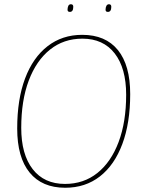

<svg xmlns="http://www.w3.org/2000/svg" viewBox="-20 -874 674 904"><path d="M287 10Q178 10 119.5 -61.5Q61 -133 61 -269Q61 -406 98 -504.5Q135 -603 204 -656.5Q273 -710 367 -710Q477 -710 535 -638.5Q593 -567 593 -431Q593 -295 556 -196Q519 -97 450.5 -43.5Q382 10 287 10ZM286 -8Q374 -8 438.5 -59.5Q503 -111 538.5 -205.5Q574 -300 574 -428Q574 -553 520 -622.5Q466 -692 368 -692Q280 -692 215.5 -640.5Q151 -589 115.5 -495Q80 -401 80 -272Q80 -147 134 -77.5Q188 -8 286 -8ZM488 -818Q477 -818 477 -828Q477 -839 481 -846.5Q485 -854 493 -854Q504 -854 504 -842Q504 -818 488 -818ZM309 -818Q298 -818 298 -828Q298 -838 301.5 -846Q305 -854 314 -854Q325 -854 325 -842Q325 -818 309 -818Z"/></svg>

Font: Georama Thin
Style: Italic
Weight: 100
Italic angle: -9°
Designer: Jean-Baptiste Levee
Foundry: Production Type
Version: Version 1.000